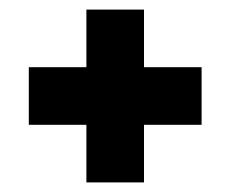

<svg xmlns="http://www.w3.org/2000/svg" viewBox="-20 -500 480 400"><path d="M400 -360H280V-480H160V-360H40V-240H160V-120H280V-240H400Z"/></svg>

Font: KUBO
Style: Regular
Weight: 400
Version: Version 001.000